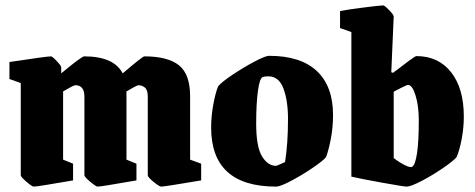

<svg xmlns="http://www.w3.org/2000/svg" viewBox="-20 -680 1763 712"><path d="M57 -30V-372L15 -387V-450Q154 -471 169 -471Q174 -471 190.5 -453.5Q207 -436 207 -430V-408Q283 -471 292 -471Q402 -471 435 -408Q509 -471 515 -471Q602 -471 643.5 -438Q685 -405 685 -323V-88L726 -73V-11Q590 12 578 12Q571 12 549.5 -5.5Q528 -23 528 -30V-322Q528 -347 517 -355.5Q506 -364 493 -364Q488 -364 449 -341V-88L486 -73V-11Q355 12 342 12Q336 12 314.5 -6Q293 -24 293 -30V-322Q293 -364 259 -364Q253 -364 214 -341V-88L251 -73V-11Q119 12 105 12Q99 12 78 -6Q57 -24 57 -30Z M763 -207Q763 -249 771 -292.5Q779 -336 789 -360Q802 -376 842.5 -403Q883 -430 923.5 -451.5Q964 -473 978 -473Q1095 -473 1155 -416.5Q1215 -360 1215 -254Q1215 -208 1207 -166Q1199 -124 1189 -97Q1176 -82 1136.5 -55.5Q1097 -29 1058 -8.5Q1019 12 1004 12Q763 12 763 -207ZM1037 -79Q1048 -147 1048 -239Q1048 -307 1031 -352Q1014 -397 975 -397Q961 -397 954 -394Q943 -390 936.5 -343Q930 -296 930 -222Q930 -136 951.5 -100.5Q973 -65 1004 -65Q1009 -66 1037 -79Z M1283 -25V-561L1241 -576V-639Q1265 -644 1327.5 -652Q1390 -660 1401 -660Q1406 -660 1423 -642.5Q1440 -625 1440 -619L1431 -412L1438 -410Q1442 -414 1447.5 -417.5Q1453 -421 1459 -426Q1466 -432 1493 -452Q1520 -472 1524 -472Q1606 -472 1653 -412Q1700 -352 1700 -248Q1700 -206 1692 -164Q1684 -122 1673 -97Q1660 -82 1621 -55.5Q1582 -29 1542.5 -8.5Q1503 12 1488 12Q1478 12 1397.5 -2.5Q1317 -17 1283 -25ZM1533 -234Q1533 -287 1521 -326Q1509 -365 1493 -365Q1489 -365 1469 -355Q1449 -345 1440 -340V-94Q1459 -79 1480.5 -68Q1502 -57 1509 -62Q1520 -69 1526.5 -112Q1533 -155 1533 -234Z"/></svg>

Font: Grenze ExtraBold
Style: Regular
Weight: 800
Designer: Renata Polastri
Foundry: Omnibus-Type
Version: Version 1.002; ttfautohint (v1.8)